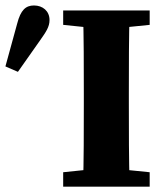

<svg xmlns="http://www.w3.org/2000/svg" viewBox="-51 -696 611 716"><path d="M184.6 0H507.2V-53.7L359.1 -68.7H329.7L184.6 -53.7V0ZM258.6 0H432.5C429.5 -103 429.5 -207 429.5 -310.7V-347C429.5 -452 429.5 -556 432.5 -657H258.6C261.6 -554 261.6 -450 261.6 -347V-310C261.6 -205 261.6 -101 258.6 0ZM184.6 -603.3 329.7 -588.3H359.1L507.2 -603.3V-657H184.6V-603.3ZM-30.8 -448.3 15.8 -428.1 98.3 -545.3C120.8 -577.3 133.7 -595.9 133.7 -621.3C133.7 -654.8 108.3 -675.6 75.7 -675.6C44.9 -675.6 26.1 -658.4 13.2 -608.5L-30.8 -448.3Z"/></svg>

Font: Source Serif Variable
Style: Regular
Weight: 389
Designer: Frank Grießhammer
Foundry: Adobe Systems Incorporated
Version: Version 3.001;hotconv 1.0.111;makeotfexe 2.5.65597